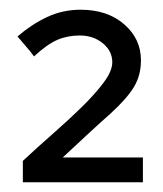

<svg xmlns="http://www.w3.org/2000/svg" viewBox="-20 -725 335 395"><path d="M16 -350ZM27 -350V-394Q57 -422 89.5 -450.5Q122 -479 149 -505.5Q176 -532 193.5 -555.5Q211 -579 211 -597Q211 -620 191.5 -636Q172 -652 144 -652Q119 -652 98 -643Q77 -634 50 -609Q42 -620 33.5 -629.5Q25 -639 16 -650Q45 -675 77 -690Q109 -705 146 -705Q201 -705 235.5 -675Q270 -645 270 -601Q270 -570 255.5 -546Q241 -522 207 -491Q182 -469 158 -446.5Q134 -424 109 -401H274V-350Z"/></svg>

Font: Rosa Sans
Style: Regular
Weight: 400
Designer: Pentagram / MCKL
Foundry: Pentagram / MCKL
Version: Version 1.005;September 16, 2019;FontCreator 11.5.0.2425 64-